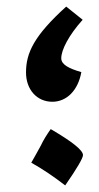

<svg xmlns="http://www.w3.org/2000/svg" viewBox="-20 -638 301 583"><path d="M139 -329C182 -329 217 -363 227 -419C189 -430 166 -442 166 -461C166 -486 188 -530 231 -578L181 -618C84 -530 59 -478 59 -418C59 -366 92 -329 139 -329ZM178 -75C214 -127 232 -158 232 -167C232 -182 199 -208 134 -246C122 -229 112 -213 104 -196C95 -179 85 -162 75 -144C109 -125 143 -102 178 -75Z"/></svg>

Font: Noto Naskh Arabic UI
Style: Bold
Weight: 700
Designer: Monotype Design Team, David Williams, Mohamad Dakak and Nizar Qandah
Foundry: Monotype Imaging Inc.
Version: Version 2.016